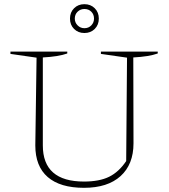

<svg xmlns="http://www.w3.org/2000/svg" viewBox="-20 -891 807 919"><path d="M382 8Q268 8 208.5 -43.5Q149 -95 149 -195L155 -615L30 -633V-644H302V-635Q260 -620 185 -616V-195Q185 -22 382 -22Q456 -22 502.5 -45Q549 -68 584 -120L588 -615L463 -633V-644H735V-635Q693 -620 618 -616L619 -205Q619 -104 557 -48Q495 8 382 8ZM384 -733Q354 -733 334.5 -752.5Q315 -772 315 -802Q315 -832 334.5 -851.5Q354 -871 384 -871Q414 -871 433.5 -851.5Q453 -832 453 -802Q453 -772 433.5 -752.5Q414 -733 384 -733ZM384 -756Q404 -756 417 -769.5Q430 -783 430 -802Q430 -822 417 -835Q404 -848 384 -848Q365 -848 351.5 -835Q338 -822 338 -802Q338 -783 351.5 -769.5Q365 -756 384 -756Z"/></svg>

Font: Piazzolla Thin
Style: Regular
Weight: 100
Designer: Juan Pablo del Peral
Foundry: Huerta Tipografica
Version: Version 1.330